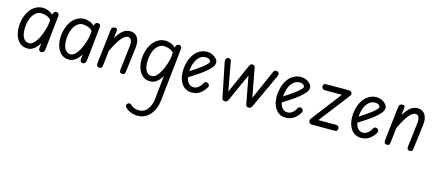

<svg xmlns="http://www.w3.org/2000/svg" viewBox="-55 -967 4243 1869"><g transform="rotate(15 2067.0 -32.5)"><path d="M156 1Q104 1 72.5 -30Q41 -61 28.5 -109Q16 -157 21 -209Q29 -278 54.5 -325Q80 -372 118 -396.5Q156 -421 200 -421Q226 -421 256.5 -409Q287 -397 309 -372L303 -317Q286 -343 255 -354.5Q224 -366 198 -366Q155 -366 122 -324Q89 -282 81 -206Q77 -167 83 -132Q89 -97 107.5 -75Q126 -53 157 -53Q182 -53 204 -75.5Q226 -98 244.5 -133.5Q263 -169 276 -210.5Q289 -252 296 -290L279 -97Q269 -76 256 -58.5Q243 -41 227 -27.5Q211 -14 193.5 -6.5Q176 1 156 1ZM295 0Q283 0 274.5 -8.5Q266 -17 267 -33L304 -384Q306 -400 316 -408Q326 -416 337 -416Q348 -416 357 -407Q366 -398 364 -380L327 -33Q325 -17 315.5 -8.5Q306 0 295 0Z M574 1Q522 1 490.5 -30Q459 -61 446.5 -109Q434 -157 439 -209Q447 -278 472.5 -325Q498 -372 536 -396.5Q574 -421 618 -421Q644 -421 674.5 -409Q705 -397 727 -372L721 -317Q704 -343 673 -354.5Q642 -366 616 -366Q573 -366 540 -324Q507 -282 499 -206Q495 -167 501 -132Q507 -97 525.5 -75Q544 -53 575 -53Q600 -53 622 -75.5Q644 -98 662.5 -133.5Q681 -169 694 -210.5Q707 -252 714 -290L697 -97Q687 -76 674 -58.5Q661 -41 645 -27.5Q629 -14 611.5 -6.5Q594 1 574 1ZM713 0Q701 0 692.5 -8.5Q684 -17 685 -33L722 -384Q724 -400 734 -408Q744 -416 755 -416Q766 -416 775 -407Q784 -398 782 -380L745 -33Q743 -17 733.5 -8.5Q724 0 713 0Z M879 0Q860 0 855 -11.5Q850 -23 851 -37L891 -384Q893 -400 902 -408Q911 -416 929 -416Q944 -416 948 -407.5Q952 -399 950 -384L910 -37Q908 -25 905 -12.5Q902 0 879 0ZM1109 0Q1090 0 1086 -11.5Q1082 -23 1083 -37L1112 -278Q1117 -317 1106.5 -339.5Q1096 -362 1075 -362Q1038 -362 999.5 -310Q961 -258 905 -135L917 -268Q951 -339 990 -380Q1029 -421 1078 -421Q1129 -421 1154 -382.5Q1179 -344 1171 -278L1141 -37Q1140 -25 1136 -12.5Q1132 0 1109 0Z M1392 1Q1340 1 1308.5 -30Q1277 -61 1264.5 -109Q1252 -157 1257 -209Q1265 -278 1290.5 -325Q1316 -372 1354 -396.5Q1392 -421 1436 -421Q1462 -421 1492.5 -409Q1523 -397 1545 -372L1539 -317Q1522 -343 1491 -354.5Q1460 -366 1434 -366Q1391 -366 1358 -324Q1325 -282 1317 -206Q1313 -167 1319 -132Q1325 -97 1343.5 -75Q1362 -53 1393 -53Q1418 -53 1440 -75.5Q1462 -98 1480.5 -133.5Q1499 -169 1512 -210.5Q1525 -252 1532 -290L1515 -97Q1505 -76 1492 -58.5Q1479 -41 1463 -27.5Q1447 -14 1429.5 -6.5Q1412 1 1392 1ZM1358 356Q1324 356 1291 343Q1258 330 1236 308Q1225 296 1226 284.5Q1227 273 1240 264Q1248 259 1257 260Q1266 261 1273 268Q1305 302 1360 302Q1410 302 1443.5 260Q1477 218 1484 146L1540 -384Q1542 -400 1552 -408Q1562 -416 1573 -416Q1584 -416 1593 -407Q1602 -398 1600 -380L1544 146Q1533 243 1483.5 299.5Q1434 356 1358 356Z M1810 1Q1771 1 1743.5 -17Q1716 -35 1699.5 -65Q1683 -95 1677 -132.5Q1671 -170 1675 -209Q1683 -278 1708.5 -325Q1734 -372 1772 -396.5Q1810 -421 1854 -421Q1883 -421 1908.5 -409.5Q1934 -398 1950 -379.5Q1966 -361 1966 -339Q1966 -316 1943.5 -288.5Q1921 -261 1885 -233Q1849 -205 1808.5 -178.5Q1768 -152 1732 -129L1725 -187Q1752 -204 1783.5 -225Q1815 -246 1843 -267.5Q1871 -289 1888.5 -306.5Q1906 -324 1906 -334Q1906 -345 1893 -355.5Q1880 -366 1852 -366Q1809 -366 1776 -324Q1743 -282 1735 -206Q1731 -167 1737.5 -132Q1744 -97 1763.5 -75Q1783 -53 1816 -53Q1839 -53 1862 -70.5Q1885 -88 1901 -120Q1906 -129 1917.5 -132Q1929 -135 1940 -128Q1951 -122 1954 -111Q1957 -100 1952 -91Q1930 -51 1895 -25Q1860 1 1810 1Z M2114 -25 2045 -366Q2041 -390 2049 -403Q2057 -416 2073 -416Q2082 -416 2090 -410Q2098 -404 2099 -396L2156 -84L2147 -87L2285 -399Q2289 -407 2296.5 -411.5Q2304 -416 2313 -416Q2322 -416 2330 -410Q2338 -404 2339 -396L2398 -84L2388 -87L2525 -399Q2529 -407 2536.5 -412Q2544 -417 2553 -416Q2570 -414 2578 -402Q2586 -390 2576 -367L2417 -23Q2410 -9 2402 -4.5Q2394 0 2383 0Q2373 0 2364.5 -5.5Q2356 -11 2354 -25L2298 -324L2311 -322L2177 -23Q2170 -9 2162 -4.5Q2154 0 2143 0Q2133 0 2124.5 -5.5Q2116 -11 2114 -25Z M2756 1Q2717 1 2689.5 -17Q2662 -35 2645.5 -65Q2629 -95 2623 -132.5Q2617 -170 2621 -209Q2629 -278 2654.5 -325Q2680 -372 2718 -396.5Q2756 -421 2800 -421Q2829 -421 2854.5 -409.5Q2880 -398 2896 -379.5Q2912 -361 2912 -339Q2912 -316 2889.5 -288.5Q2867 -261 2831 -233Q2795 -205 2754.5 -178.5Q2714 -152 2678 -129L2671 -187Q2698 -204 2729.5 -225Q2761 -246 2789 -267.5Q2817 -289 2834.5 -306.5Q2852 -324 2852 -334Q2852 -345 2839 -355.5Q2826 -366 2798 -366Q2755 -366 2722 -324Q2689 -282 2681 -206Q2677 -167 2683.5 -132Q2690 -97 2709.5 -75Q2729 -53 2762 -53Q2785 -53 2808 -70.5Q2831 -88 2847 -120Q2852 -129 2863.5 -132Q2875 -135 2886 -128Q2897 -122 2900 -111Q2903 -100 2898 -91Q2876 -51 2841 -25Q2806 1 2756 1Z M3018 0Q3007 0 2999 -8.5Q2991 -17 2989 -29.5Q2987 -42 2996 -52L3251 -385L3265 -356H3059Q3041 -356 3033 -366Q3025 -376 3025 -386Q3025 -397 3031 -406.5Q3037 -416 3055 -416H3287Q3299 -416 3307 -408.5Q3315 -401 3316.5 -390Q3318 -379 3309 -367L3050 -31L3036 -59H3249Q3266 -59 3273.5 -50Q3281 -41 3281 -30Q3281 -19 3275.5 -9.5Q3270 0 3252 0Z M3517 1Q3478 1 3450.5 -17Q3423 -35 3406.5 -65Q3390 -95 3384 -132.5Q3378 -170 3382 -209Q3390 -278 3415.5 -325Q3441 -372 3479 -396.5Q3517 -421 3561 -421Q3590 -421 3615.5 -409.5Q3641 -398 3657 -379.5Q3673 -361 3673 -339Q3673 -316 3650.5 -288.5Q3628 -261 3592 -233Q3556 -205 3515.5 -178.5Q3475 -152 3439 -129L3432 -187Q3459 -204 3490.5 -225Q3522 -246 3550 -267.5Q3578 -289 3595.5 -306.5Q3613 -324 3613 -334Q3613 -345 3600 -355.5Q3587 -366 3559 -366Q3516 -366 3483 -324Q3450 -282 3442 -206Q3438 -167 3444.5 -132Q3451 -97 3470.5 -75Q3490 -53 3523 -53Q3546 -53 3569 -70.5Q3592 -88 3608 -120Q3613 -129 3624.5 -132Q3636 -135 3647 -128Q3658 -122 3661 -111Q3664 -100 3659 -91Q3637 -51 3602 -25Q3567 1 3517 1Z M3777 0Q3758 0 3753 -11.5Q3748 -23 3749 -37L3789 -384Q3791 -400 3800 -408Q3809 -416 3827 -416Q3842 -416 3846 -407.5Q3850 -399 3848 -384L3808 -37Q3806 -25 3803 -12.5Q3800 0 3777 0ZM4007 0Q3988 0 3984 -11.5Q3980 -23 3981 -37L4010 -278Q4015 -317 4004.5 -339.5Q3994 -362 3973 -362Q3936 -362 3897.5 -310Q3859 -258 3803 -135L3815 -268Q3849 -339 3888 -380Q3927 -421 3976 -421Q4027 -421 4052 -382.5Q4077 -344 4069 -278L4039 -37Q4038 -25 4034 -12.5Q4030 0 4007 0Z"/></g></svg>

Font: Edu SA Beginner
Style: Regular
Weight: 400
Designer: Tina and Corey Anderson
Foundry: Google for Education
Version: Version 1.003